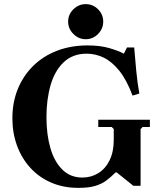

<svg xmlns="http://www.w3.org/2000/svg" viewBox="-20 -900 770 930"><path d="M456 -320H706V-285H671L661 -275V0H626L545 -65H540Q518 -43 495.5 -26Q473 -9 441.5 0.5Q410 10 360 10H359Q287 10 228 -15.5Q169 -41 127 -87Q85 -133 62.5 -194.5Q40 -256 40 -327Q40 -405 66.5 -469.5Q93 -534 141.5 -581.5Q190 -629 257 -654.5Q324 -680 404 -680Q465 -680 509.5 -667Q554 -654 580 -640L595 -670H630Q634 -619 640 -556.5Q646 -494 655 -447L622 -437Q594 -512 558.5 -556.5Q523 -601 483 -620.5Q443 -640 400 -640Q332 -640 288.5 -598.5Q245 -557 225 -487.5Q205 -418 205 -333Q205 -249 224 -183Q243 -117 282 -78.5Q321 -40 379 -40Q422 -40 456.5 -61.5Q491 -83 511 -124Q531 -165 531 -222V-275L521 -285H456ZM395 -710Q361 -710 335.5 -735.5Q310 -761 310 -795Q310 -830 335.5 -855Q361 -880 395 -880Q430 -880 455 -855Q480 -830 480 -795Q480 -761 455 -735.5Q430 -710 395 -710Z"/></svg>

Font: Brygada 1918
Style: Bold
Weight: 700
Designer: Mateusz Machalski | Borys Kosmynka | Przemek Hoffer
Foundry: NIEPODLEGLA 2018
Version: Version 3.006